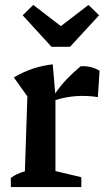

<svg xmlns="http://www.w3.org/2000/svg" viewBox="-20 -759 432 779"><path d="M24 0V-37Q36 -46 49.5 -52.5Q63 -59 81 -64L91 -368L36 -445Q111 -489 194 -498L204 -380Q227 -413 252.5 -439.5Q278 -466 307 -490Q349 -493 384 -472L377 -365Q288 -379 205 -353V-65L310 -40V0ZM189 -569 72 -697 115 -739 227 -653 339 -739 382 -697 264 -569Z"/></svg>

Font: Piazzolla SemiBold
Style: Regular
Weight: 600
Designer: Juan Pablo del Peral
Foundry: Huerta Tipografica
Version: Version 1.330